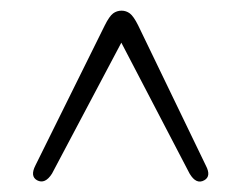

<svg xmlns="http://www.w3.org/2000/svg" viewBox="-20 -732 452 360"><path d="M363 -394Q348 -385.5 335.5 -406.5L207.5 -652L77.5 -406.5Q64.5 -386 49.5 -394Q36 -401.5 46.5 -422L176.5 -684.5Q185 -701.5 192 -706.8Q199 -712 208 -712Q216.5 -712 223.5 -706.8Q230.5 -701.5 239 -684.5L366 -421.5Q376.5 -401.5 363 -394Z"/></svg>

Font: Fraunces 72pt S050 Light
Style: Regular
Weight: 300
Version: Version 1.000; ttfautohint (v1.8.3)